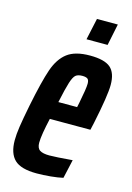

<svg xmlns="http://www.w3.org/2000/svg" viewBox="-107 -727 544 791"><g transform="rotate(15 165.5 -331.5)"><path d="M8 -101Q8 -126 13 -159.5Q18 -193 30 -254Q52 -363 70 -415Q88 -467 121.5 -492.5Q155 -518 218 -518Q280 -518 305.5 -496Q331 -474 331 -423Q331 -378 305 -254L298 -223H125Q117 -188 112.5 -161Q108 -134 108 -117Q108 -94 121 -85.5Q134 -77 162 -77Q188 -77 260 -83L242 -3Q221 2 189.5 5Q158 8 130 8Q63 8 35.5 -18.5Q8 -45 8 -101ZM221 -299 225 -318Q238 -383 238 -403Q238 -419 231 -424Q224 -429 209 -429Q190 -429 180.5 -421Q171 -413 162.5 -386.5Q154 -360 141 -299ZM186 -579 206 -671H295L276 -579Z"/></g></svg>

Font: Saira Ultra Condensed
Style: Bold Italic
Weight: 700
Width: 1
Italic angle: -12°
Designer: Hector Gatti with collaboration of the Omnibus-Type team
Foundry: Omnibus-Type
Version: Version 1.001; ttfautohint (v1.8)